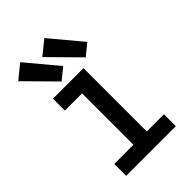

<svg xmlns="http://www.w3.org/2000/svg" viewBox="-229 -866 957 957"><g transform="rotate(-45 250.0 -387.0)"><path d="M75 0H425V-84H304V-530H89V-446H210V-84H75ZM180 -560 240 -609 102 -774 28 -714ZM350 -560 410 -609 272 -774 198 -714Z"/></g></svg>

Font: Iosevka SS08 Medium
Style: Regular
Weight: 500
Monospace: yes
Designer: Belleve Invis
Foundry: Belleve Invis
Version: Version 3.4.3; ttfautohint (v1.8.3)